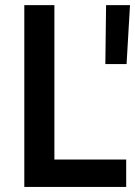

<svg xmlns="http://www.w3.org/2000/svg" viewBox="-20 -740 535 760"><path d="M76.2 -719.7H195.3V-108.4H479.5V0H76.2ZM399.9 -719.7H494.6L481 -486.3H397Z"/></svg>

Font: Reddit Sans Chocolate SemiBold
Style: Regular
Weight: 600
Designer: Stephen Hutchings
Foundry: Reddit
Version: Version 1.011